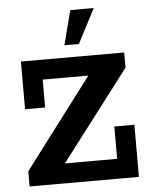

<svg xmlns="http://www.w3.org/2000/svg" viewBox="-55 -848 703 894"><g transform="rotate(-5 296.0 -401.0)"><path d="M47 0V-70.7L364.2 -490.4H151V-360H57.3V-583H540.1V-512.3L220 -92.6H464.2V-243.7H557.9V0ZM265.8 -640.8 307.2 -801.5H416.8L333.4 -640.8Z"/></g></svg>

Font: Rokkitt SemiBold
Style: Regular
Weight: 600
Designer: Vernon Adams
Foundry: Vernon Adams
Version: Version 3.103